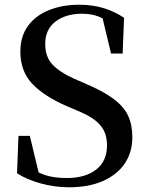

<svg xmlns="http://www.w3.org/2000/svg" viewBox="-20 -773 624 811"><path d="M272 18Q210 18 151 1.5Q92 -15 52 -41L58 -199H106L149 -20L94 -45L85 -80Q134 -45 172 -33Q210 -21 262 -21Q340 -21 386 -56.5Q432 -92 432 -159Q432 -194 419.5 -220Q407 -246 379 -267Q351 -288 301 -308L257 -327Q164 -368 115 -420.5Q66 -473 66 -555Q66 -620 98.5 -664Q131 -708 187.5 -730.5Q244 -753 314 -753Q372 -753 418.5 -738.5Q465 -724 504 -698L498 -547H449L408 -718L466 -693L472 -656Q431 -689 399.5 -702Q368 -715 326 -715Q258 -715 214.5 -682Q171 -649 171 -587Q171 -532 202.5 -499.5Q234 -467 290 -442L338 -421Q414 -389 458 -356.5Q502 -324 520.5 -285.5Q539 -247 539 -193Q539 -130 507 -82.5Q475 -35 415 -8.5Q355 18 272 18Z"/></svg>

Font: Noto Serif SC ExtraLight SemiBold
Style: Regular
Weight: 600
Version: Version 2.002-H1;hotconv 1.1.0;makeotfexe 2.6.0